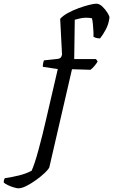

<svg xmlns="http://www.w3.org/2000/svg" viewBox="-183 -820 613 1040"><path d="M-83 200Q-92 200 -108.5 195Q-125 190 -141 182.5Q-157 175 -163 168Q-162 151 -156 145Q-120 140 -81 130.5Q-42 121 -12 105Q-5 91 5 61Q15 31 25.5 -8Q36 -47 46.5 -88.5Q57 -130 65 -166Q82 -240 97.5 -306Q113 -372 130 -446L49 -458Q49 -470 51 -479.5Q53 -489 55 -493L130 -501Q141 -503 145.5 -507.5Q150 -512 153 -524L143 -718Q158 -735 185.5 -750Q213 -765 243.5 -776Q274 -787 300 -793.5Q326 -800 339 -800Q355 -800 371 -785Q387 -770 398 -752.5Q409 -735 410 -726Q406 -690 390.5 -661Q375 -632 359 -612Q346 -612 336.5 -615Q327 -618 323 -622Q324 -631 323 -651Q322 -671 320 -691Q318 -711 315 -721Q301 -724 283 -724Q266 -724 251.5 -720.5Q237 -717 222 -713L219 -500H337L346 -487Q339 -475 327.5 -461.5Q316 -448 307 -442L207 -445L84 87Q78 99 58.5 117.5Q39 136 12.5 155Q-14 174 -39.5 187Q-65 200 -83 200Z"/></svg>

Font: Texturina
Style: Italic
Weight: 400
Italic angle: -11°
Designer: Guillermo Torres Carreño
Foundry: Omnibus-Type
Version: Version 1.002; ttfautohint (v1.8.3)